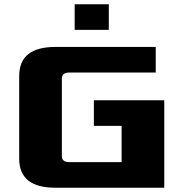

<svg xmlns="http://www.w3.org/2000/svg" viewBox="-20 -880 860 900"><path d="M70 -136V-524Q70 -660 240 -660H710V-540H305Q270 -540 270 -512V-148Q270 -120 305 -120H550V-290H420V-410H750V0H240Q70 0 70 -136ZM330 -740V-860H490V-740Z"/></svg>

Font: Xolonium
Style: Bold
Weight: 700
Designer: Severin Meyer
Version: Version 4.2